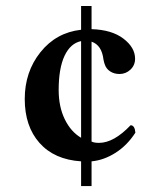

<svg xmlns="http://www.w3.org/2000/svg" viewBox="-20 -612 555 644"><path d="M252 -149.9V-474.1Q216.3 -466.8 196.5 -424.8Q176.8 -382.8 176.8 -310.1Q176.8 -253.9 197.3 -211.9Q217.8 -169.9 252 -149.9ZM252 -512.2V-591.8H287.1V-514.2Q355 -512.2 394 -482.4Q433.1 -452.6 433.1 -415Q433.1 -393.1 417.5 -378.4Q401.9 -363.8 380.9 -363.8Q362.8 -363.8 349.4 -372.6Q335.9 -381.3 331.1 -397Q329.6 -399.9 327.1 -412.1Q321.3 -460.9 287.1 -472.2V-137.2Q295.9 -132.8 312 -132.8Q361.8 -132.8 418 -191.9Q432.1 -191.9 434.1 -167Q406.7 -124.5 367.7 -99.6Q328.6 -74.7 287.1 -70.8V12.2H252V-70.8Q162.1 -76.7 112.5 -132.6Q63 -188.5 63 -279.8Q63 -371.1 115.7 -437Q168.5 -502.9 252 -512.2Z"/></svg>

Font: Common Serif SemiBold
Style: Regular
Weight: 600
Designer: Philipp H. Poll, Khaled Hosny
Foundry: Stefan Peev, Context Ltd.
Version: Version 1.026